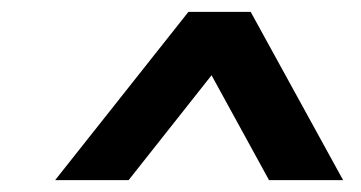

<svg xmlns="http://www.w3.org/2000/svg" viewBox="-20 -720 609 324"><path d="M298 -700H403L559 -416H434L337 -593L197 -416H73Z"/></svg>

Font: Haskoy SemiBold
Style: Italic
Weight: 600
Designer: Ertekin Erdin
Foundry: Ertekin Erdin
Version: Version 2.000; ttfautohint (v1.8.4.7-5d5b)